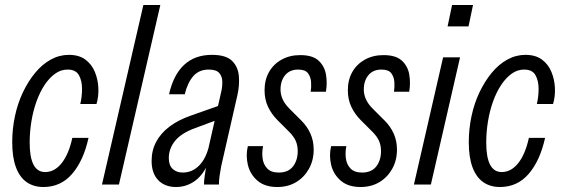

<svg xmlns="http://www.w3.org/2000/svg" viewBox="-20 -740 2255 770"><path d="M154 10Q115 10 87 -9.5Q59 -29 44 -69Q29 -109 29 -170Q29 -223 40 -274.5Q51 -326 72 -370Q93 -414 121 -448Q149 -482 183.5 -501Q218 -520 256 -520Q297 -520 322.5 -501Q348 -482 360.5 -451.5Q373 -421 374.5 -387Q376 -353 367 -323H302Q309 -352 309 -384Q309 -416 296.5 -438.5Q284 -461 251 -461Q224 -461 201 -444.5Q178 -428 159 -399.5Q140 -371 126.5 -333.5Q113 -296 106 -253.5Q99 -211 99 -168Q99 -109 114.5 -79.5Q130 -50 161 -50Q199 -50 227.5 -86Q256 -122 270 -187H335Q315 -96 269.5 -43Q224 10 154 10Z M389 0 555 -720H623L457 0Z M798 0Q798 -14 801 -35Q804 -56 808 -80H801L867 -371Q872 -392 871.5 -413Q871 -434 859 -447.5Q847 -461 817 -461Q778 -461 755 -434.5Q732 -408 721 -362H658Q675 -439 718 -479.5Q761 -520 830 -520Q886 -520 910.5 -496Q935 -472 938 -434.5Q941 -397 932 -358L867 -73Q863 -52 860.5 -34Q858 -16 858 0ZM686 10Q641 10 614.5 -17.5Q588 -45 588 -95Q588 -137 606.5 -171.5Q625 -206 660 -232.5Q695 -259 747 -277L869 -320L856 -261L762 -226Q707 -206 682 -175Q657 -144 657 -106Q657 -77 672.5 -62.5Q688 -48 713 -48Q751 -48 779 -76.5Q807 -105 819 -158L811 -77Q790 -33 757.5 -11.5Q725 10 686 10Z M1092 10Q1042 10 1012.5 -15.5Q983 -41 974 -79Q965 -117 974 -154H1035Q1030 -130 1033 -105.5Q1036 -81 1051.5 -64.5Q1067 -48 1098 -48Q1136 -48 1155 -72.5Q1174 -97 1174 -134Q1174 -157 1166 -175Q1158 -193 1140 -211L1093 -258Q1069 -282 1055 -311.5Q1041 -341 1041 -378Q1041 -420 1059 -451.5Q1077 -483 1109.5 -501Q1142 -519 1184 -519Q1234 -519 1258 -496.5Q1282 -474 1287.5 -440Q1293 -406 1287 -372H1226Q1229 -391 1227.5 -411.5Q1226 -432 1215 -446.5Q1204 -461 1176 -461Q1142 -461 1123.5 -438.5Q1105 -416 1105 -381Q1105 -361 1113.5 -342Q1122 -323 1141 -304L1189 -256Q1212 -233 1225 -204Q1238 -175 1238 -140Q1238 -97 1219 -63Q1200 -29 1167.5 -9.5Q1135 10 1092 10Z M1426 10Q1376 10 1346.5 -15.5Q1317 -41 1308 -79Q1299 -117 1308 -154H1369Q1364 -130 1367 -105.5Q1370 -81 1385.5 -64.5Q1401 -48 1432 -48Q1470 -48 1489 -72.5Q1508 -97 1508 -134Q1508 -157 1500 -175Q1492 -193 1474 -211L1427 -258Q1403 -282 1389 -311.5Q1375 -341 1375 -378Q1375 -420 1393 -451.5Q1411 -483 1443.5 -501Q1476 -519 1518 -519Q1568 -519 1592 -496.5Q1616 -474 1621.5 -440Q1627 -406 1621 -372H1560Q1563 -391 1561.5 -411.5Q1560 -432 1549 -446.5Q1538 -461 1510 -461Q1476 -461 1457.5 -438.5Q1439 -416 1439 -381Q1439 -361 1447.5 -342Q1456 -323 1475 -304L1523 -256Q1546 -233 1559 -204Q1572 -175 1572 -140Q1572 -97 1553 -63Q1534 -29 1501.5 -9.5Q1469 10 1426 10Z M1640 0 1757 -510H1825L1708 0ZM1775 -634 1793 -720H1877L1859 -634Z M1985 10Q1946 10 1918 -9.5Q1890 -29 1875 -69Q1860 -109 1860 -170Q1860 -223 1871 -274.5Q1882 -326 1903 -370Q1924 -414 1952 -448Q1980 -482 2014.5 -501Q2049 -520 2087 -520Q2128 -520 2153.5 -501Q2179 -482 2191.5 -451.5Q2204 -421 2205.5 -387Q2207 -353 2198 -323H2133Q2140 -352 2140 -384Q2140 -416 2127.5 -438.5Q2115 -461 2082 -461Q2055 -461 2032 -444.5Q2009 -428 1990 -399.5Q1971 -371 1957.5 -333.5Q1944 -296 1937 -253.5Q1930 -211 1930 -168Q1930 -109 1945.5 -79.5Q1961 -50 1992 -50Q2030 -50 2058.5 -86Q2087 -122 2101 -187H2166Q2146 -96 2100.5 -43Q2055 10 1985 10Z"/></svg>

Font: Instrument Sans Condensed
Style: Italic
Weight: 400
Width: 3
Italic angle: -13°
Designer: Rodrigo Fuenzalida
Foundry: fragTYPE
Version: Version 1.000;gftools[0.9.28]